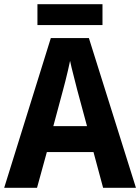

<svg xmlns="http://www.w3.org/2000/svg" viewBox="-20 -898 670 918"><path d="M473 0 427 -171H204L157 0H0L223 -716H405L630 0ZM349 -469Q342 -498 331.5 -538Q321 -578 315 -607Q311 -588 305 -561.5Q299 -535 292.5 -510Q286 -485 282 -470L235 -295H396ZM470 -878V-778H159V-878Z"/></svg>

Font: Noto Sans Arabic SemCond
Style: Bold
Weight: 700
Width: 4
Designer: Monotype Design Team, Nadine Chahine, Nizar Qandah and Khaled Hosny
Foundry: Monotype Imaging Inc.
Version: Version 2.012; ttfautohint (v1.8.4.7-5d5b)